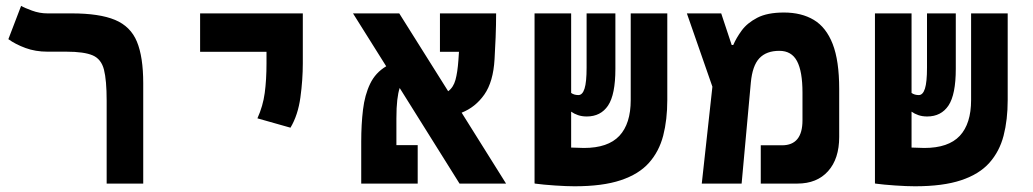

<svg xmlns="http://www.w3.org/2000/svg" viewBox="-20 -632 3556 661"><path d="M473.1 -345.2V0H347.2V-285.2Q347.2 -356 337.9 -392.3Q328.6 -428.7 299.1 -441.4Q269.5 -454.1 208.5 -454.1H143.6Q102.1 -454.1 67.6 -466.8Q33.2 -479.5 8.8 -497.1L52.7 -611.8Q64 -605 90.1 -595.5Q116.2 -585.9 143.1 -585.9H226.6Q322.3 -585.9 376 -563.5Q429.7 -541 451.4 -488.5Q473.1 -436 473.1 -345.2Z M980 -192.4 866.2 -224.6Q885.3 -266.6 891.4 -312Q897.5 -357.4 897.5 -414.1V-453.6H668.9V-585.9H1022.5V-414.1Q1022.5 -357.4 1014.2 -296.6Q1005.9 -235.8 980 -192.4Z M1562 0 1356 -329.1Q1350.6 -313 1347.7 -287.6Q1344.7 -262.2 1344.7 -224.1V-132.3H1418V0H1223.6V-144.5Q1223.6 -203.6 1229.7 -254.4Q1235.8 -305.2 1254.2 -343.5Q1272.5 -381.8 1309.6 -403.8L1195.3 -585.9H1354.5L1522.9 -317.9Q1541 -331.1 1548.1 -357.2Q1555.2 -383.3 1558.1 -424.3Q1559.1 -440.4 1560.1 -453.6H1494.6V-585.9H1688Q1688 -547.4 1686.3 -503.2Q1684.6 -459 1682.6 -428.2Q1678.2 -350.6 1647.5 -306.6Q1616.7 -262.7 1569.3 -244.1L1722.2 0Z M1958 9.3Q1930.7 9.3 1890.4 6.6Q1850.1 3.9 1821.3 0V-0.5H1820.3V-585.9H1946.3V-312Q1956.5 -304.7 1971.2 -304.7Q1985.4 -304.7 1992.4 -326.9Q1999.5 -349.1 1999.5 -399.4V-585.9H2098.6V-395Q2098.6 -306.6 2073.5 -268.8Q2048.3 -231 2000 -231Q1983.4 -231 1970 -235.6Q1956.5 -240.2 1946.3 -247.6V-124Q1977.1 -122.6 1990.2 -122.6Q2073.2 -122.6 2112.3 -164.3Q2151.4 -206.1 2151.4 -287.6V-585.9H2277.3V-287.6Q2277.3 -219.7 2263.2 -165Q2249 -110.4 2214.1 -71.3Q2179.2 -32.2 2116.9 -11.5Q2054.7 9.3 1958 9.3Z M2396 0 2432.6 -333.5 2344.7 -585.9H2462.9L2499 -477.1H2504.4Q2514.6 -501 2533.4 -526.9Q2552.2 -552.7 2586.9 -570.8Q2621.6 -588.9 2678.7 -588.9Q2739.3 -588.9 2781.7 -563.5Q2824.2 -538.1 2846.7 -480.5Q2869.1 -422.9 2869.1 -325.7V-160.6Q2869.1 -85.4 2830.8 -42.7Q2792.5 0 2725.1 0H2599.1V-131.8H2672.4Q2742.7 -131.8 2742.7 -217.8V-313.5Q2742.7 -386.2 2723.9 -421.6Q2705.1 -457 2663.1 -457Q2618.2 -457 2594.2 -431.4Q2570.3 -405.8 2564.9 -347.7L2533.2 0Z M3129.9 9.3Q3102.5 9.3 3062.3 6.6Q3022 3.9 2993.2 0V-0.5H2992.2V-585.9H3118.2V-312Q3128.4 -304.7 3143.1 -304.7Q3157.2 -304.7 3164.3 -326.9Q3171.4 -349.1 3171.4 -399.4V-585.9H3270.5V-395Q3270.5 -306.6 3245.4 -268.8Q3220.2 -231 3171.9 -231Q3155.3 -231 3141.8 -235.6Q3128.4 -240.2 3118.2 -247.6V-124Q3148.9 -122.6 3162.1 -122.6Q3245.1 -122.6 3284.2 -164.3Q3323.2 -206.1 3323.2 -287.6V-585.9H3449.2V-287.6Q3449.2 -219.7 3435.1 -165Q3420.9 -110.4 3386 -71.3Q3351.1 -32.2 3288.8 -11.5Q3226.6 9.3 3129.9 9.3Z"/></svg>

Font: Cascadia Code NF
Style: Bold
Weight: 700
Monospace: yes
Designer: Aaron Bell
Foundry: Saja Typeworks
Version: Version 2404.023; ttfautohint (v1.8.4)